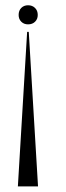

<svg xmlns="http://www.w3.org/2000/svg" viewBox="-20 -522 245 711"><path d="M86.5 -404.1 120.8 168.2H46.2L80.5 -404.1ZM49 -466.6Q49 -482.9 58.8 -492.7Q68.6 -502.5 83.9 -502.5Q99.8 -502.5 109.8 -492.5Q119.8 -482.5 119.8 -466.6Q119.8 -451.4 109.9 -441.6Q100.1 -431.8 83.9 -431.8Q68.6 -431.8 58.8 -441.6Q49 -451.4 49 -466.6Z"/></svg>

Font: Moniqa Black
Style: Regular
Weight: 900
Designer: Rajesh Rajput
Foundry: Rajesh Rajput
Version: Version 1.000